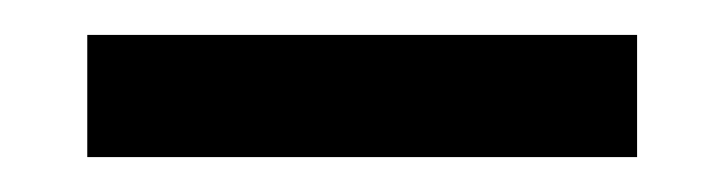

<svg xmlns="http://www.w3.org/2000/svg" viewBox="-20 -380 415 110"><path d="M345 -360V-290H30V-360Z"/></svg>

Font: Sinkin Sans 300 Light
Style: Regular
Weight: 300
Designer: Keith Bates
Foundry: K-Type
Version: Sinkin Sans (version 1.0)  by Keith Bates   •   © 2014   www